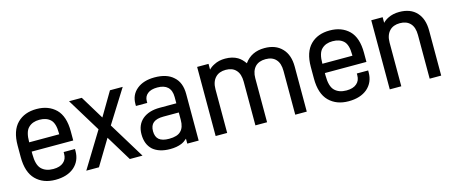

<svg xmlns="http://www.w3.org/2000/svg" viewBox="-39 -961 3338 1414"><g transform="rotate(-15 1630.0 -254.0)"><path d="M137.2 -210Q137.2 -128.9 168.9 -97.2Q201.2 -64.9 258.8 -64.9Q310.1 -64.9 336.9 -88.9Q363.8 -111.3 363.8 -152.8V-166H450.2V-150.9Q450.2 -75.2 397 -28.8Q343.8 16.1 253.9 16.1Q161.1 16.1 105 -40Q48.8 -96.2 48.8 -211.9V-299.8Q48.8 -413.1 105 -469.2Q159.7 -523.9 252 -523.9Q342.8 -523.9 398.9 -469.2Q454.1 -414.1 454.1 -299.8V-230H137.2ZM168 -411.1Q137.2 -381.8 137.2 -301.8V-300.8H366.2V-309.1Q366.2 -384.3 335.9 -413.1Q305.7 -441.9 252 -441.9Q198.7 -441.9 168 -411.1Z M703.1 -184.1 585.9 9.8H489.3L655.3 -261.2L499 -517.1H596.2L705.1 -337.9L811 -517.1H908.2L750 -265.1L918 9.8H821.3Z M1294.9 -478Q1346.2 -433.6 1346.2 -345.2V9.8H1259.3V-27.8Q1238.8 -8.8 1215.8 1Q1178.7 16.1 1128.9 16.1Q1045.9 16.1 998 -23.9Q951.2 -66.4 951.2 -143.1Q951.2 -215.3 999 -256.8Q1048.3 -297.9 1130.9 -297.9H1258.3V-346.2Q1258.3 -396 1231 -421.9Q1204.6 -446.8 1152.8 -446.8Q1103.5 -446.8 1078.1 -425.8Q1052.2 -405.3 1052.2 -369.1V-356H965.8V-371.1Q965.8 -441.4 1017.1 -482.9Q1067.9 -523.9 1151.9 -523.9Q1245.6 -523.9 1294.9 -478ZM1230 -86.9Q1258.3 -113.8 1258.3 -171.9V-228H1141.1Q1089.4 -228 1064.2 -207.5Q1039.1 -187 1039.1 -144Q1039.1 -100.6 1063.7 -79.8Q1088.4 -59.1 1140.1 -59.1Q1203.6 -59.1 1230 -86.9Z M1562.5 -517.1V-473.1Q1579.1 -491.2 1605.5 -503.9Q1641.6 -522.9 1689.5 -522.9Q1744.6 -522.9 1783.7 -500Q1813.5 -481.9 1836.4 -448.2Q1889.2 -522.9 1989.7 -522.9Q2074.7 -522.9 2122.6 -472.2Q2170.4 -422.9 2170.4 -333V9.8H2082.5V-323.2Q2082.5 -382.8 2054.7 -412.1Q2027.8 -441.9 1976.6 -441.9Q1924.8 -441.9 1896.5 -412.1Q1867.7 -380.4 1867.7 -326.2V9.8H1778.8V-323.2Q1778.8 -382.3 1750.5 -412.1Q1723.6 -441.9 1672.9 -441.9Q1622.1 -441.9 1593.8 -412.1Q1563.5 -380.4 1563.5 -323.2V9.8H1475.6V-517.1Z M2372.6 -210Q2372.6 -128.9 2404.3 -97.2Q2436.5 -64.9 2494.1 -64.9Q2545.4 -64.9 2572.3 -88.9Q2599.1 -111.3 2599.1 -152.8V-166H2685.5V-150.9Q2685.5 -75.2 2632.3 -28.8Q2579.1 16.1 2489.3 16.1Q2396.5 16.1 2340.3 -40Q2284.2 -96.2 2284.2 -211.9V-299.8Q2284.2 -413.1 2340.3 -469.2Q2395 -523.9 2487.3 -523.9Q2578.1 -523.9 2634.3 -469.2Q2689.5 -414.1 2689.5 -299.8V-230H2372.6ZM2403.3 -411.1Q2372.6 -381.8 2372.6 -301.8V-300.8H2601.6V-309.1Q2601.6 -384.3 2571.3 -413.1Q2541 -441.9 2487.3 -441.9Q2434.1 -441.9 2403.3 -411.1Z M2890.1 -517.1V-474.1Q2906.7 -492.2 2933.1 -504.9Q2969.7 -522.9 3017.1 -522.9Q3103.5 -522.9 3149.4 -472.2Q3195.3 -422.9 3195.3 -333V9.8H3107.4V-323.2Q3107.4 -382.3 3079.1 -412.1Q3050.8 -441.9 3000.5 -441.9Q2949.7 -441.9 2921.4 -412.1Q2891.1 -380.4 2891.1 -323.2V9.8H2803.2V-517.1Z"/></g></svg>

Font: D-DIN-PRO Medium
Style: Regular
Weight: 500
Designer: datto
Foundry: CyberFei
Version: Version 1.000;hotconv 1.0.109;makeotfexe 2.5.65596